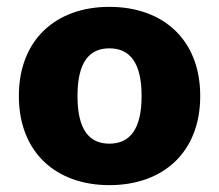

<svg xmlns="http://www.w3.org/2000/svg" viewBox="-20 -530 639 560"><path d="M299 -510C143 -510 35 -414 35 -250C35 -86 143 10 299 10C456 10 564 -86 564 -250C564 -414 456 -510 299 -510ZM299 -389C358 -389 393 -348 393 -250C393 -152 358 -111 299 -111C240 -111 206 -152 206 -250C206 -348 240 -389 299 -389Z"/></svg>

Font: Work Sans
Style: Bold
Weight: 700
Designer: Wei Huang
Foundry: Wei Huang
Version: Version 2.012